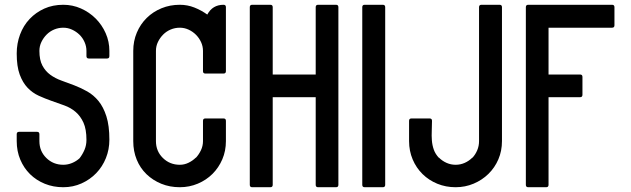

<svg xmlns="http://www.w3.org/2000/svg" viewBox="-20 -798 2643 804"><path d="M438 -563Q438 -553 428 -553H352Q342 -553 342 -563V-585Q342 -604 334 -622Q326 -640 312.5 -653Q299 -666 281.5 -674Q264 -682 245 -682Q225 -682 207 -674.5Q189 -667 175.5 -653.5Q162 -640 153.5 -622.5Q145 -605 145 -585Q145 -547 157.5 -523.5Q170 -500 190.5 -485Q211 -470 237.5 -460.5Q264 -451 291.5 -440.5Q319 -430 345.5 -415Q372 -400 392.5 -375Q413 -350 425.5 -311Q438 -272 438 -213Q438 -172 423.5 -136Q409 -100 383 -73Q357 -46 321.5 -30Q286 -14 245 -14Q203 -14 167.5 -28.5Q132 -43 106 -68.5Q80 -94 65 -129.5Q50 -165 50 -207V-236Q50 -246 60 -246H135Q145 -246 145 -236V-207Q145 -165 174 -136.5Q203 -108 245 -108Q264 -108 282 -115.5Q300 -123 314 -136L313 -135Q326 -152 334 -171Q342 -190 342 -212Q342 -257 329.5 -284.5Q317 -312 296.5 -329.5Q276 -347 249.5 -356.5Q223 -366 196 -375.5Q169 -385 142.5 -397Q116 -409 95.5 -430.5Q75 -452 62.5 -486Q50 -520 50 -574Q50 -616 64 -653.5Q78 -691 104 -718.5Q130 -746 165.5 -762Q201 -778 245 -778Q284 -778 319 -762.5Q354 -747 380.5 -720.5Q407 -694 422.5 -659Q438 -624 438 -585Z M840 -302H916Q926 -302 926 -292V-207Q926 -166 911 -131Q896 -96 870 -70Q844 -44 808.5 -29Q773 -14 733 -14Q691 -14 655.5 -28.5Q620 -43 593.5 -68.5Q567 -94 552.5 -129.5Q538 -165 538 -207V-585Q538 -626 553 -661.5Q568 -697 594.5 -723Q621 -749 656.5 -763.5Q692 -778 733 -778Q765 -778 794 -766.5Q823 -755 848 -737Q870 -778 916 -778Q926 -778 926 -768V-500Q926 -490 916 -490H840Q830 -490 830 -500V-585Q830 -604 822 -621.5Q814 -639 800.5 -652.5Q787 -666 769.5 -674Q752 -682 733 -682Q713 -682 695 -674.5Q677 -667 663.5 -653.5Q650 -640 641.5 -622.5Q633 -605 633 -585V-207Q633 -165 662 -136.5Q691 -108 733 -108Q752 -108 769.5 -116.5Q787 -125 800 -138V-137Q813 -151 821.5 -169Q830 -187 830 -207V-292Q830 -302 840 -302Z M1036 -14Q1026 -14 1026 -24V-768Q1026 -778 1036 -778H1112Q1122 -778 1122 -768V-486H1302V-768Q1302 -778 1312 -778H1387Q1397 -778 1397 -768V-24Q1397 -14 1387 -14H1312Q1302 -14 1302 -24V-391H1122V-24Q1122 -14 1112 -14Z M1507 -14Q1497 -14 1497 -24V-768Q1497 -778 1507 -778H1583Q1593 -778 1593 -768V-24Q1593 -14 1583 -14Z M1693 -292Q1693 -302 1703 -302H1779Q1789 -302 1789 -292Q1789 -271 1788 -250.5Q1787 -230 1788.5 -210Q1790 -190 1796.5 -171.5Q1803 -153 1818 -137V-138Q1832 -124 1850 -116Q1868 -108 1888 -108Q1908 -108 1926 -116Q1944 -124 1958 -138V-137Q1971 -151 1978.5 -169Q1986 -187 1986 -207V-768Q1986 -778 1996 -778H2072Q2082 -778 2082 -768V-207Q2082 -166 2067 -131Q2052 -96 2025.5 -70Q1999 -44 1963.5 -29Q1928 -14 1888 -14Q1847 -14 1811.5 -28.5Q1776 -43 1749.5 -69Q1723 -95 1708 -130.5Q1693 -166 1693 -207Z M2277 -391V-24Q2277 -14 2267 -14H2192Q2182 -14 2182 -24V-768Q2182 -778 2192 -778H2543Q2553 -778 2553 -768V-692Q2553 -682 2543 -682H2277V-486H2409Q2419 -486 2419 -476V-401Q2419 -391 2409 -391Z"/></svg>

Font: Kanalisirung
Style: Regular
Weight: 500
Designer: Peter Wiegel
Foundry: Peter Wiegel
Version: 1.000